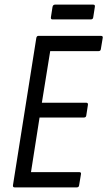

<svg xmlns="http://www.w3.org/2000/svg" viewBox="-20 -810 464 830"><path d="M43 0Q35 0 36 -9L137 -646Q139 -655 146 -655H416Q426 -655 424 -646L416 -598Q415 -589 406 -589H197L161 -366H352Q362 -366 360 -356L353 -311Q352 -302 343 -302H151L114 -66H322Q332 -66 330 -57L322 -9Q321 0 312 0ZM207 -726Q199 -726 200 -735L207 -780Q209 -790 218 -790H383Q392 -790 390 -780L383 -735Q382 -726 372 -726Z"/></svg>

Font: Sofia Sans Condensed
Style: Italic
Weight: 400
Italic angle: -9°
Designer: Botio Nikoltchev, Ani Petrova
Foundry: lettersoup
Version: Version 4.101